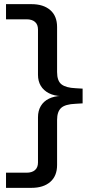

<svg xmlns="http://www.w3.org/2000/svg" viewBox="-20 -725 475 925"><path d="M9 180V107H108Q134 107 148.5 94.5Q163 82 163 58V-160Q163 -191 176.5 -214Q190 -237 215.5 -249.5Q241 -262 275 -263V-262Q241 -263 215.5 -276Q190 -289 176.5 -311.5Q163 -334 163 -365V-583Q163 -607 148.5 -619.5Q134 -632 108 -632H9V-705H132Q189 -705 222 -676.5Q255 -648 255 -595V-378Q255 -335 276.5 -318.5Q298 -302 344 -300L378 -298V-227L344 -225Q294 -223 274.5 -205Q255 -187 255 -147V70Q255 123 222 151.5Q189 180 132 180Z"/></svg>

Font: Nunito Sans 10pt Expanded
Style: Regular
Weight: 400
Width: 7
Designer: Vernon Adams
Foundry: Vernon Adams
Version: Version 3.101;gftools[0.9.27]